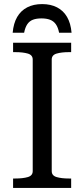

<svg xmlns="http://www.w3.org/2000/svg" viewBox="-20 -919 413 939"><path d="M186 -899Q144 -899 113 -883Q82 -867 64 -836Q46 -805 42 -759H98Q103 -785 113.5 -800.5Q124 -816 141 -822.5Q158 -829 183 -829Q207 -829 224.5 -822.5Q242 -816 253 -800.5Q264 -785 269 -759H330Q326 -805 308 -836Q290 -867 259 -883Q228 -899 186 -899ZM140 -82V-628Q140 -650 116 -657Q92 -664 55 -664H44V-710H328V-664H317Q281 -664 257 -657Q233 -650 233 -628V-82Q233 -60 257 -53Q281 -46 317 -46H328V0H44V-46H55Q92 -46 116 -53Q140 -60 140 -82Z"/></svg>

Font: Roboto Serif 28pt
Style: Regular
Weight: 400
Designer: Greg Gazdowicz
Foundry: Commercial Type
Version: Version 1.008